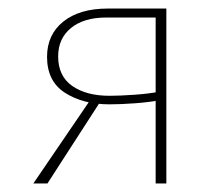

<svg xmlns="http://www.w3.org/2000/svg" viewBox="-20 -429 499 449"><path d="M344 0V-388H228Q176 -388 146 -363.5Q116 -339 116 -297Q116 -251 149 -228Q182 -205 236 -205Q261 -205 295.5 -207.5Q330 -210 355 -215V-195Q330 -190 296 -187.5Q262 -185 236 -185Q174 -185 132 -212Q90 -239 90 -296Q90 -348 128 -378.5Q166 -409 232 -409H369V0ZM58 0 195 -201 215 -192 91 0Z"/></svg>

Font: Ysabeau Office Thin
Style: Regular
Weight: 250
Designer: Christian Thalmann (Catharsis Fonts)
Version: Version 2.001;gftools[0.9.30]; featfreeze: tnum,lnum,ss02